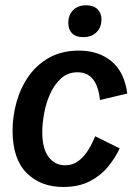

<svg xmlns="http://www.w3.org/2000/svg" viewBox="-20 -707 515 738"><path d="M223.3 11.7Q135.8 11.7 82.1 -42.5Q28.3 -96.7 28.3 -205Q28.3 -259.2 43.3 -313.8Q58.3 -368.3 89.6 -413.3Q120.8 -458.3 169.2 -485.4Q217.5 -512.5 283.3 -512.5Q359.2 -512.5 408.8 -471.2Q458.3 -430 469.2 -347.5L364.2 -322.5Q353.3 -429.2 278.3 -429.2Q240.8 -429.2 215 -405.8Q189.2 -382.5 172.9 -346.7Q156.7 -310.8 149.6 -271.2Q142.5 -231.7 142.5 -199.2Q142.5 -135.8 166.7 -103.8Q190.8 -71.7 230 -71.7Q260 -71.7 282.1 -88.8Q304.2 -105.8 320 -131.7Q335.8 -157.5 345.8 -183.3L440 -136.7Q422.5 -99.2 394.6 -65.4Q366.7 -31.7 324.6 -10Q282.5 11.7 223.3 11.7ZM300 -564.2Q271.7 -564.2 257.1 -578.8Q242.5 -593.3 242.5 -618.3Q242.5 -649.2 260.8 -667.9Q279.2 -686.7 311.7 -686.7Q339.2 -686.7 354.6 -671.7Q370 -656.7 370 -632.5Q370 -601.7 350.8 -582.9Q331.7 -564.2 300 -564.2Z"/></svg>

Font: Familjen Grotesk GF Medium
Style: Italic
Weight: 500
Designer: Anders Wikstroem, Jonas Baeckman, Matilda Gysing, Kristian Moeller
Foundry: Familjen STHML AB
Version: Version 2.000; Beta; Release 4; Build 6